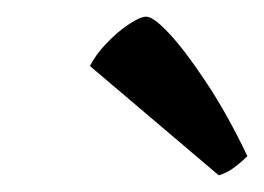

<svg xmlns="http://www.w3.org/2000/svg" viewBox="-20 -773 314 228"><path d="M239.8 -564.8 86.8 -694.6Q93.5 -708 106.6 -721.7Q119.7 -735.4 133.2 -744.3Q146.6 -753.2 153.6 -753.2Q162.4 -753.2 181.4 -732.7Q200.5 -712.1 225.1 -674.9Q249.8 -637.7 273.8 -587.6Q269 -582.6 259.6 -575.2Q250.1 -567.8 239.8 -564.8Z"/></svg>

Font: Texturina Medium
Style: Italic
Weight: 500
Italic angle: -11°
Designer: Guillermo Torres Carreño
Foundry: Omnibus-Type
Version: Version 1.002